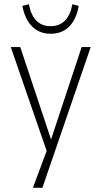

<svg xmlns="http://www.w3.org/2000/svg" viewBox="-20 -710 482 910"><path d="M136 180 209 -16V28L31 -487H76L227 -34H217L367 -487H410L181 180ZM220 -550Q183 -550 156 -566Q129 -582 111.5 -611Q94 -640 86 -682L117 -690Q126 -639 152 -612.5Q178 -586 220 -586Q262 -586 288 -612.5Q314 -639 323 -690L353 -682Q346 -641 329 -611.5Q312 -582 284.5 -566Q257 -550 220 -550Z"/></svg>

Font: Nunito Sans 10pt Condensed ExtraLight
Style: Regular
Weight: 250
Width: 3
Designer: Vernon Adams
Foundry: Vernon Adams
Version: Version 3.101;gftools[0.9.27]